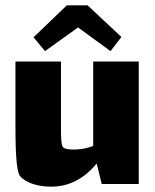

<svg xmlns="http://www.w3.org/2000/svg" viewBox="-20 -691 582 721"><path d="M273 -588 395 -499 436 -552 309 -671H231L106 -551L149 -499ZM330 -460V-143C312 -136 291 -131 272 -130C250 -128 222 -130 216 -139C208 -150 209 -198 209 -220V-460H38V-218C38 -95 44 -43 56 -29C78 -3 126 10 171 10C240 10 296 -20 343 -77L362 0H501V-460Z"/></svg>

Font: FilmFarsi_V5 Display
Style: Regular
Weight: 400
Designer: Borna Izadpanah
Foundry: Borna Izadpanah
Version: Version 1.000;PS 001.000;hotconv 1.0.88;makeotf.lib2.5.64775